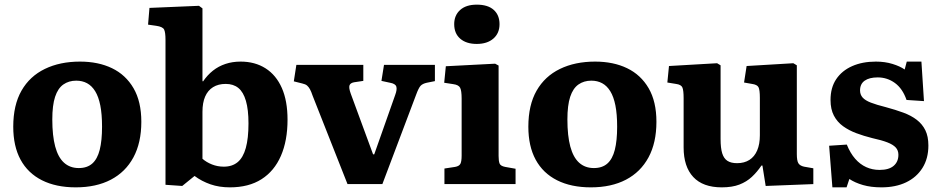

<svg xmlns="http://www.w3.org/2000/svg" viewBox="-20 -792 4042 826"><path d="M306 14Q221 14 160.5 -16.5Q100 -47 68.5 -105Q37 -163 37 -247Q37 -340 72.5 -402Q108 -464 173 -495.5Q238 -527 324 -527Q403 -527 462 -498.5Q521 -470 554.5 -412.5Q588 -355 588 -268Q588 -178 554 -115Q520 -52 457 -19Q394 14 306 14ZM319 -69Q355 -69 377 -88.5Q399 -108 409 -147.5Q419 -187 419 -247Q419 -301 411.5 -338.5Q404 -376 389.5 -399.5Q375 -423 354.5 -434Q334 -445 308 -445Q276 -445 252.5 -428.5Q229 -412 217 -375.5Q205 -339 205 -278Q205 -208 217.5 -161.5Q230 -115 255.5 -92Q281 -69 319 -69Z M764 8 692 3V-620Q692 -653 686 -665Q680 -677 652 -681L617 -686L623 -758L836 -767L851 -756V-445L853 -441Q872 -469 896 -488Q920 -507 950 -517Q980 -527 1015 -527Q1077 -527 1122.5 -498Q1168 -469 1192.5 -413.5Q1217 -358 1217 -277Q1217 -187 1188.5 -121.5Q1160 -56 1105 -21Q1050 14 969 14Q923 14 885.5 1Q848 -12 817 -35ZM943 -75Q979 -75 1002.5 -94.5Q1026 -114 1037.5 -155.5Q1049 -197 1049 -261Q1049 -320 1038 -358Q1027 -396 1005.5 -413.5Q984 -431 951 -431Q919 -431 896.5 -417Q874 -403 862.5 -376.5Q851 -350 851 -311V-109Q868 -94 892 -84.5Q916 -75 943 -75Z M1475 0 1325 -380Q1319 -398 1313.5 -408Q1308 -418 1301 -424Q1294 -430 1280 -433L1244 -442L1255 -513H1543V-444L1503 -438Q1487 -435 1483.5 -424.5Q1480 -414 1489 -389L1585 -128H1590L1680 -383Q1689 -407 1685 -419.5Q1681 -432 1658 -436L1621 -444L1632 -513H1851V-443L1816 -436Q1798 -432 1789.5 -423Q1781 -414 1770 -384L1625 0Z M1892 0V-67L1938 -74Q1955 -77 1960.5 -87Q1966 -97 1966 -123V-368Q1966 -402 1959.5 -414.5Q1953 -427 1930 -430L1891 -436L1898 -507L2110 -518L2125 -510V-121Q2125 -100 2129 -89Q2133 -78 2153 -74L2198 -66V0ZM2031 -603Q1986 -603 1960 -625.5Q1934 -648 1934 -688Q1934 -726 1959.5 -749Q1985 -772 2031 -772Q2079 -772 2104 -749.5Q2129 -727 2129 -688Q2129 -649 2102.5 -626Q2076 -603 2031 -603Z M2522 14Q2437 14 2376.5 -16.5Q2316 -47 2284.5 -105Q2253 -163 2253 -247Q2253 -340 2288.5 -402Q2324 -464 2389 -495.5Q2454 -527 2540 -527Q2619 -527 2678 -498.5Q2737 -470 2770.5 -412.5Q2804 -355 2804 -268Q2804 -178 2770 -115Q2736 -52 2673 -19Q2610 14 2522 14ZM2535 -69Q2571 -69 2593 -88.5Q2615 -108 2625 -147.5Q2635 -187 2635 -247Q2635 -301 2627.5 -338.5Q2620 -376 2605.5 -399.5Q2591 -423 2570.5 -434Q2550 -445 2524 -445Q2492 -445 2468.5 -428.5Q2445 -412 2433 -375.5Q2421 -339 2421 -278Q2421 -208 2433.5 -161.5Q2446 -115 2471.5 -92Q2497 -69 2535 -69Z M3085 14Q3004 14 2962.5 -30.5Q2921 -75 2921 -158V-370Q2921 -402 2916 -415Q2911 -428 2888 -431L2851 -437L2858 -508L3065 -520L3080 -511V-194Q3080 -155 3087 -132.5Q3094 -110 3109.5 -100Q3125 -90 3151 -90Q3182 -90 3204 -104Q3226 -118 3237.5 -145Q3249 -172 3249 -210V-371Q3249 -406 3243 -417Q3237 -428 3215 -431L3181 -437L3192 -508L3393 -520L3408 -511V-129Q3408 -101 3414.5 -90Q3421 -79 3439 -75L3479 -68V0L3274 8L3260 -80H3256Q3237 -52 3214.5 -31Q3192 -10 3161 2Q3130 14 3085 14Z M3561 14 3547 -165 3623 -170Q3638 -133 3659 -109Q3680 -85 3706.5 -73Q3733 -61 3764 -61Q3804 -61 3824.5 -78.5Q3845 -96 3845 -126Q3845 -145 3833.5 -157.5Q3822 -170 3797.5 -179.5Q3773 -189 3732 -198Q3696 -207 3664 -219Q3632 -231 3607 -249Q3582 -267 3567.5 -294.5Q3553 -322 3553 -362Q3553 -415 3577.5 -451.5Q3602 -488 3646 -507.5Q3690 -527 3748 -527Q3787 -527 3819.5 -517Q3852 -507 3872 -493L3881 -527H3944L3955 -357L3880 -362Q3863 -411 3830 -435Q3797 -459 3756 -459Q3720 -459 3700 -445Q3680 -431 3680 -403Q3680 -385 3691 -372.5Q3702 -360 3726.5 -350.5Q3751 -341 3791 -331Q3832 -320 3866 -307.5Q3900 -295 3924 -276.5Q3948 -258 3961 -231.5Q3974 -205 3974 -166Q3974 -110 3948.5 -69.5Q3923 -29 3878 -7.5Q3833 14 3772 14Q3727 14 3692.5 4Q3658 -6 3634 -22L3622 14Z"/></svg>

Font: Literata 18pt
Style: Bold
Weight: 700
Designer: Latin by Veronika Burian and Jose Scaglione. Greek by Irene Vlachou. Cyrillic by Vera Evstafieva.
Foundry: TypeTogether
Version: Version 3.103;gftools[0.9.29]